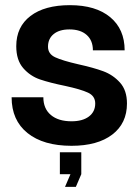

<svg xmlns="http://www.w3.org/2000/svg" viewBox="-20 -552 537 744"><path d="M463 -357H340Q340 -395 316 -416.5Q292 -438 249 -438Q210 -438 188 -420Q166 -402 166 -371Q166 -343 194 -330Q222 -317 283 -303Q342 -290 380 -276Q418 -262 445 -232Q472 -202 472 -151Q472 -74 415 -30.5Q358 13 257 13Q148 13 86.5 -36.5Q25 -86 25 -175H148Q148 -131 177 -106.5Q206 -82 257 -82Q300 -82 324.5 -100.5Q349 -119 349 -151Q349 -180 321 -193Q293 -206 233 -219Q174 -231 135.5 -244Q97 -257 70 -288Q43 -319 43 -373Q43 -448 98 -490Q153 -532 251 -532Q351 -532 407 -485.5Q463 -439 463 -357ZM212 123V38H295V123L274 172H232L253 123Z"/></svg>

Font: Non Bureau Medium
Style: Regular
Weight: 500
Designer: Jona Saucedo
Foundry: Non Foundry
Version: Version 1.000; ttfautohint (v1.8.4)